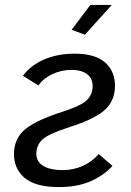

<svg xmlns="http://www.w3.org/2000/svg" viewBox="-20 -750 531 780"><path d="M219 10Q122 10 77.5 -29.5Q33 -69 37 -136Q42 -195 88 -229.5Q134 -264 234 -296Q302 -318 327 -338Q352 -358 356 -392Q359 -428 336 -447Q313 -466 270 -466Q230 -466 194 -449.5Q158 -433 136 -403L73 -442Q105 -485 159.5 -508.5Q214 -532 284 -532Q368 -532 409 -494.5Q450 -457 447 -392Q443 -333 400 -298.5Q357 -264 269 -236Q217 -219 187 -205Q157 -191 144 -174.5Q131 -158 128 -135Q124 -98 152 -78.5Q180 -59 236 -59Q278 -59 316 -76Q354 -93 381 -124L437 -76Q400 -36 346.5 -13Q293 10 219 10ZM325 -609 271 -629 347 -730H434Z"/></svg>

Font: Raleway Medium
Style: Italic
Weight: 500
Italic angle: -12°
Designer: Matt McInerney, Pablo Impallari, Rodrigo Fuenzalida
Foundry: Matt McInerney, Pablo Impallari, Rodrigo Fuenzalida
Version: Version 4.026